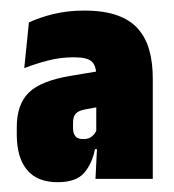

<svg xmlns="http://www.w3.org/2000/svg" viewBox="-20 -666 338 372"><path d="M165 -319.5 168.5 -390.5 166.5 -393V-505.5V-520Q166.5 -538.5 157.8 -546.8Q149 -555 123 -555Q97.5 -555 73.2 -548.8Q49 -542.5 27 -534L36 -622.5Q56 -632 83.5 -638.8Q111 -645.5 143 -645.5Q181.5 -645.5 207.2 -636.2Q233 -627 248 -609.5Q263 -592 269.5 -568Q276 -544 276 -514.5V-319.5ZM91.5 -313Q52 -313 32.2 -337Q12.5 -361 12.5 -405.5V-419.5Q12.5 -464 36 -486.8Q59.5 -509.5 116.5 -519L173.5 -528.5L182.5 -461L145 -454Q131.5 -451.5 126.5 -445.5Q121.5 -439.5 121.5 -428V-417.5Q121.5 -408 126 -402.2Q130.5 -396.5 141.5 -396.5Q152 -396.5 158.2 -401.8Q164.5 -407 167 -414L181 -377H164Q158.5 -349 143 -331Q127.5 -313 91.5 -313Z"/></svg>

Font: Anek Odia SemiCondensed ExtraBold
Style: Regular
Weight: 800
Width: 4
Designer: Yesha Goshar & Mahesh Sahu (Odia), Yesha Goshar (Latin)
Foundry: Ek Type
Version: Version 1.003